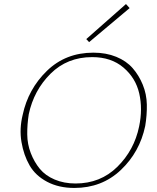

<svg xmlns="http://www.w3.org/2000/svg" viewBox="-20 -923 776 948"><path d="M420 -715 406 -730 602 -903 620 -883ZM347 5Q270 5 212.5 -25.5Q155 -56 126 -106.5Q97 -157 86 -222Q75 -287 92 -356Q119 -483 211.5 -573Q304 -663 441 -663Q504 -663 554 -642.5Q604 -622 635 -586.5Q666 -551 685 -504.5Q704 -458 705 -406.5Q706 -355 697 -301Q670 -172 576.5 -83.5Q483 5 347 5ZM353 -17Q476 -17 559.5 -99.5Q643 -182 667 -299Q685 -385 667.5 -461.5Q650 -538 589.5 -589.5Q529 -641 435 -641Q312 -641 229.5 -559Q147 -477 122 -359Q114 -308 114.5 -259.5Q115 -211 132 -167Q149 -123 176.5 -89.5Q204 -56 250 -36.5Q296 -17 353 -17Z"/></svg>

Font: EauTestText Extralight
Style: Italic
Weight: 250
Italic angle: -12°
Designer: Christian Thalmann (Catharsis Fonts)
Version: Version 0.001;PS 000.001;hotconv 1.0.88;makeotf.lib2.5.64775